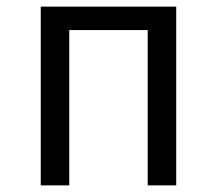

<svg xmlns="http://www.w3.org/2000/svg" viewBox="-20 -560 655 580"><path d="M426.2 0V-469.2H189.2V0H103.1V-540H512.3V0Z"/></svg>

Font: FiraCode Nerd Font Mono
Style: Regular
Weight: 400
Monospace: yes
Designer: Carrois Corporate, Edenspiekermann AG, Nikita Prokopov
Foundry: Carrois Corporate, Edenspiekermann AG, Nikita Prokopov
Version: Version 6.002;Nerd Fonts 3.4.0